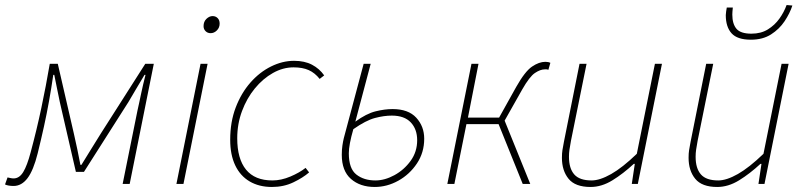

<svg xmlns="http://www.w3.org/2000/svg" viewBox="-44 -732 3200 764"><path d="M10 8Q0 8 -9 6.5Q-18 5 -24 2L-14 -26Q-9 -25 -2.5 -23.5Q4 -22 10 -22Q33 -22 48.5 -47.5Q64 -73 78 -126Q102 -215 120.5 -302.5Q139 -390 154 -478H186L250 -200Q257 -170 263.5 -138.5Q270 -107 276 -76H280Q300 -108 319.5 -140Q339 -172 358 -202L534 -478H568L472 0H444L503 -292Q506 -305 509.5 -321.5Q513 -338 517 -357Q521 -376 525.5 -395.5Q530 -415 535 -434H531Q514 -406 498.5 -379.5Q483 -353 467 -326L290 -48H258L194 -326Q188 -354 183 -379.5Q178 -405 172 -434H168Q160 -379 151 -329Q142 -279 131 -229Q120 -179 106 -122Q89 -54 65.5 -23Q42 8 10 8Z M658 0 754 -478H782L686 0ZM794 -600Q782 -600 774 -608Q766 -616 766 -628Q766 -646 777.5 -657Q789 -668 802 -668Q814 -668 822 -660Q830 -652 830 -638Q830 -622 819 -611Q808 -600 794 -600Z M1038 12Q987 12 949.5 -10Q912 -32 892 -74Q872 -116 872 -176Q872 -247 894 -304.5Q916 -362 952.5 -403.5Q989 -445 1034.5 -467.5Q1080 -490 1126 -490Q1168 -490 1197.5 -474.5Q1227 -459 1246 -432L1228 -418Q1209 -442 1184.5 -453Q1160 -464 1124 -464Q1082 -464 1042 -441.5Q1002 -419 970 -380Q938 -341 919 -290Q900 -239 900 -182Q900 -100 935 -57Q970 -14 1040 -14Q1075 -14 1111.5 -29.5Q1148 -45 1172 -64L1186 -46Q1162 -25 1123.5 -6.5Q1085 12 1038 12Z M1447 12Q1389 12 1352.5 -20Q1316 -52 1316 -116Q1316 -136 1318.5 -153Q1321 -170 1324 -182L1403 -478H1431L1370 -248Q1414 -280 1450.5 -289Q1487 -298 1518 -298Q1581 -298 1612.5 -263.5Q1644 -229 1644 -180Q1644 -125 1615 -81.5Q1586 -38 1541 -13Q1496 12 1447 12ZM1450 -14Q1487 -14 1525.5 -35Q1564 -56 1590 -92Q1616 -128 1616 -174Q1616 -218 1590.5 -245Q1565 -272 1515 -272Q1484 -272 1448 -262.5Q1412 -253 1362 -218Q1353 -187 1348.5 -163Q1344 -139 1344 -122Q1344 -61 1374 -37.5Q1404 -14 1450 -14Z M1736 0 1832 -478H1860L1818 -264H1942L2010 -386Q2045 -448 2073 -467Q2101 -486 2126 -486Q2138 -486 2146 -482L2138 -454Q2134 -456 2131 -456Q2128 -456 2124 -456Q2106 -456 2084.5 -441.5Q2063 -427 2034 -376L1964 -252L2066 0H2036L1940 -238H1812L1764 0Z M2306 12Q2245 12 2218.5 -20.5Q2192 -53 2192 -104Q2192 -122 2194 -134.5Q2196 -147 2200 -168L2262 -478H2290L2228 -172Q2224 -150 2222 -136.5Q2220 -123 2220 -108Q2220 -62 2241 -38Q2262 -14 2310 -14Q2343 -14 2388 -39.5Q2433 -65 2490 -120L2562 -478H2590L2494 0H2470L2482 -80H2478Q2436 -41 2393 -14.5Q2350 12 2306 12Z M2810 12Q2749 12 2722.5 -20.5Q2696 -53 2696 -104Q2696 -122 2698 -134.5Q2700 -147 2704 -168L2766 -478H2794L2732 -172Q2728 -150 2726 -136.5Q2724 -123 2724 -108Q2724 -62 2745 -38Q2766 -14 2814 -14Q2847 -14 2892 -39.5Q2937 -65 2994 -120L3066 -478H3094L2998 0H2974L2986 -80H2982Q2940 -41 2897 -14.5Q2854 12 2810 12ZM2944 -574Q2890 -574 2867 -599.5Q2844 -625 2844 -672Q2844 -678 2845.5 -687Q2847 -696 2848 -702H2872Q2871 -692 2870.5 -685.5Q2870 -679 2870 -674Q2870 -637 2886.5 -617.5Q2903 -598 2946 -598Q2984 -598 3011.5 -615Q3039 -632 3057.5 -658Q3076 -684 3086 -712L3109 -710Q3099 -679 3078 -647.5Q3057 -616 3024 -595Q2991 -574 2944 -574Z"/></svg>

Font: Source Sans Variable
Style: Italic
Weight: 200
Italic angle: -11°
Designer: Paul D. Hunt
Foundry: Adobe Systems Incorporated
Version: Version 3.006;hotconv 1.0.111;makeotfexe 2.5.65597